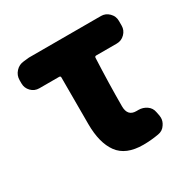

<svg xmlns="http://www.w3.org/2000/svg" viewBox="-135 -699 837 843"><g transform="rotate(-30 283.5 -277.5)"><path d="M359.4 13.7Q271.5 13.7 233.4 -38.6Q195.3 -90.8 195.3 -186.5V-422.9Q195.3 -429.7 187.5 -429.7H87.9Q63.5 -429.7 46.9 -446.8Q30.3 -463.9 30.3 -487.3V-503.9Q30.3 -528.3 46.9 -546.4Q63.5 -564.5 87.9 -566.4L115.2 -569.3H480.5Q503.9 -569.3 521 -552.2Q538.1 -535.2 538.1 -511.7V-487.3Q538.1 -463.9 521 -446.8Q503.9 -429.7 480.5 -429.7H376Q369.1 -429.7 368.2 -422.9Q362.3 -293 362.3 -179.7Q362.3 -129.9 406.2 -129.9Q410.2 -129.9 414.1 -129.9Q415 -129.9 417 -129.9Q439.5 -129.9 458 -117.2Q476.6 -104.5 480.5 -82L484.4 -62.5Q485.4 -56.6 485.4 -50.8Q485.4 -33.2 474.6 -17.6Q461.9 2.9 437.5 6.8Q398.4 13.7 359.4 13.7Z"/></g></svg>

Font: Gen Jyuu Gothic Heavy
Style: Bold
Weight: 900
Designer: [Source Han Sans]
Ryoko NISHIZUKA  (kana & ideographs); Paul D. Hunt (Latin, Greek & Cyrillic); Wenlong ZHANG  (bopomofo
Version: Version 1.002.20150607